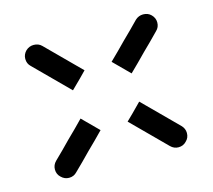

<svg xmlns="http://www.w3.org/2000/svg" viewBox="-75 -641 711 642"><g transform="rotate(-15 280.5 -320.0)"><path d="M62.5 -482.4Q50.8 -493.2 50.8 -509.8Q50.8 -525.4 62.5 -537.1Q74.2 -547.9 89.8 -547.9Q106.4 -547.9 117.2 -537.1Q146.5 -507.8 174.8 -479.5Q204.1 -450.2 232.4 -421.9Q214.8 -403.3 177.7 -367.2Q149.4 -395.5 120.1 -424.8Q91.8 -453.1 62.5 -482.4ZM442.4 -541Q454.1 -551.8 469.7 -551.8Q486.3 -551.8 497.1 -541Q508.8 -529.3 508.8 -513.7Q508.8 -497.1 497.1 -486.3Q468.8 -457 439.5 -428.7Q411.1 -399.4 381.8 -371.1Q364.3 -388.7 327.1 -425.8Q356.4 -454.1 384.8 -483.4Q414.1 -511.7 442.4 -541ZM497.1 -158.2Q508.8 -146.5 508.8 -130.9Q508.8 -114.3 497.1 -103.5Q486.3 -91.8 469.7 -91.8Q454.1 -91.8 442.4 -103.5Q414.1 -131.8 384.8 -161.1Q356.4 -189.5 327.1 -218.8Q345.7 -236.3 381.8 -273.4Q411.1 -244.1 439.5 -215.8Q468.8 -186.5 497.1 -158.2ZM117.2 -99.6Q106.4 -87.9 89.8 -87.9Q74.2 -87.9 62.5 -99.6Q50.8 -110.4 50.8 -127Q50.8 -142.6 62.5 -154.3Q91.8 -182.6 120.1 -211.9Q149.4 -240.2 177.7 -269.5Q196.3 -251 232.4 -214.8Q204.1 -185.5 174.8 -157.2Q146.5 -127.9 117.2 -99.6Z"/></g></svg>

Font: Passbolt
Style: Regular
Weight: 400
Version: Version 1.0